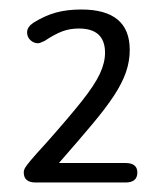

<svg xmlns="http://www.w3.org/2000/svg" viewBox="-20 -722 342 404"><path d="M104 -379Q146 -427 174.5 -461Q203 -495 220 -521Q237 -547 245 -570Q253 -593 253 -617Q253 -702 151 -702Q121 -702 97.5 -695.5Q74 -689 50 -674Q37 -665 37 -654Q37 -644 44 -637.5Q51 -631 60 -631Q64 -631 74 -636Q95 -650 111 -656Q127 -662 146 -662Q201 -662 201 -611Q201 -590 190 -566.5Q179 -543 152 -509Q125 -475 78 -422Q55 -397 45 -385Q35 -373 32.5 -368.5Q30 -364 30 -359Q30 -338 55 -338H244Q269 -338 269 -359Q269 -379 244 -379Z"/></svg>

Font: Beiruti
Style: Regular
Weight: 400
Version: Version 1.00